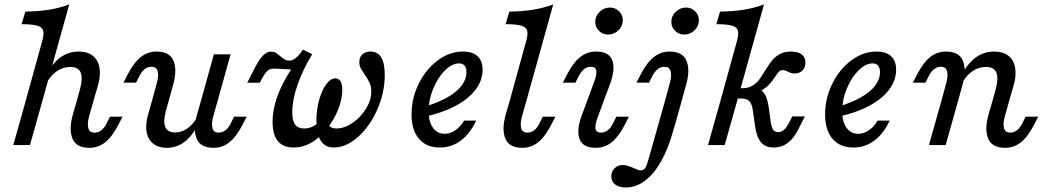

<svg xmlns="http://www.w3.org/2000/svg" viewBox="-20 -661 4764 875"><path d="M78.4 -550.8 95.4 -608.1Q155.2 -608.9 204.6 -616.9Q254.1 -625 295.6 -641.1L174.7 -206.7H98.6L172.8 -475.8Q180.9 -505.6 176.9 -521.3Q172.8 -537 150.2 -543.9Q127.6 -550.8 78.4 -550.8ZM98.6 -206.7H174.7L116.6 0H40.5ZM299.9 -355.9Q268.5 -355.9 241.4 -338.2Q214.4 -320.5 193.1 -285.2L192.5 -322.7Q221.2 -375.4 257.3 -400.8Q293.5 -426.1 338.4 -426.1Q378.4 -426.1 402.7 -407Q427 -387.8 433.3 -352.2Q439.6 -316.6 425.9 -269.8L407.6 -206.7H331.5L344.7 -254.9Q358.3 -305.8 347.4 -330.9Q336.6 -355.9 299.9 -355.9ZM410.9 -56.6Q427.8 -56.6 441.8 -67.4Q455.8 -78.2 466.3 -99.8L481.1 -129.2H538.3L520.2 -93.8Q491.4 -37.8 459.4 -12.5Q427.4 12.7 387.5 12.7Q328 12.7 310.5 -28.9Q293 -70.5 311.7 -137.7L331.5 -206.7H407.6L386.4 -131.9Q376.8 -96.6 382.5 -76.6Q388.3 -56.6 410.9 -56.6Z M670 -356.8Q653.1 -356.8 639.5 -346Q625.9 -335.2 614.6 -313.6L599.9 -284.2H542.6L560.8 -319.6Q589.6 -375.6 621.5 -400.9Q653.5 -426.1 693.4 -426.1Q752.9 -426.1 770.4 -384.5Q788 -342.9 769.3 -275.7L750.2 -206.7H674.1L694.5 -281.5Q704.2 -316.8 698.4 -336.8Q692.7 -356.8 670 -356.8ZM777.6 -57.4Q807.7 -57.4 833.7 -75.5Q859.7 -93.6 879.5 -128.2L881.3 -90.7Q854 -38.7 818.8 -13Q783.5 12.7 740 12.7Q702.1 12.7 678.1 -6.3Q654.1 -25.3 648.1 -59.8Q642.1 -94.2 655 -139.6L674.1 -206.7H750.2L736.1 -155.8Q722.6 -108.1 733.3 -82.8Q744.1 -57.4 777.6 -57.4ZM954.7 -413.4H1030.8L973.4 -206.7H897.3ZM976.7 -56.6Q993.6 -56.6 1007.6 -67.4Q1021.6 -78.2 1032.1 -99.8L1046.9 -129.2H1104.1L1086 -93.8Q1057.2 -37.8 1025.2 -12.5Q993.2 12.7 953.3 12.7Q893.8 12.7 876.3 -28.9Q858.8 -70.5 877.5 -137.7L897.3 -206.7H973.4L952.2 -131.9Q942.6 -96.6 948.3 -76.6Q954.1 -56.6 976.7 -56.6Z M1222.2 -106.4Q1222.2 -160.6 1243.2 -219.7Q1264.3 -278.9 1306.4 -344.4Q1291.6 -345.2 1276.1 -346Q1253.7 -347.6 1230.4 -348.4Q1215.3 -348.4 1206.3 -343.6Q1197.2 -338.8 1187.9 -325.5Q1178.6 -312.3 1164 -283.9H1106.8L1136.6 -342.7Q1158.6 -386.7 1177.1 -406.3Q1195.5 -425.8 1214.4 -425.8Q1226.8 -425.8 1236.1 -420.6Q1245.3 -415.3 1257.3 -404.8Q1269.8 -394.4 1278.7 -389.5Q1287.5 -384.7 1298.3 -384.7Q1308.9 -384.7 1318.2 -389.9Q1327.5 -395 1338 -405.9Q1348.5 -416.8 1360.7 -434.7L1402.6 -413.7Q1359.9 -343.5 1335.9 -274.3Q1311.9 -205 1311.9 -149.8Q1311.9 -110.7 1325 -93.1Q1338.1 -75.5 1366 -75.5Q1384.3 -75.5 1400.3 -82.3Q1416.3 -89.1 1432.5 -103.5L1459.5 -65.2Q1431.1 -28 1394.6 -8.4Q1358.2 11.3 1318.2 11.3Q1270.3 11.3 1246.2 -18.2Q1222.2 -47.6 1222.2 -106.4ZM1422 -111.9Q1422 -160.7 1434.3 -205.1Q1446.6 -249.6 1466.6 -276.8Q1486.6 -304 1508.5 -304Q1523.8 -304 1531.8 -290.5Q1539.9 -277 1539.9 -251.5Q1539.9 -209.4 1520.8 -161.5Q1501.7 -113.5 1468.6 -72.3L1441.4 -102L1464.2 -133.4Q1464.7 -106 1477 -90.7Q1489.4 -75.5 1512.8 -75.5Q1549.3 -75.5 1586.6 -100.9Q1623.8 -126.3 1647.9 -165.6Q1672 -204.9 1672 -243.9Q1672 -267.3 1664.3 -283.5Q1656.6 -299.8 1641.9 -321.7Q1629.7 -338.7 1623.6 -350.9Q1617.5 -363.1 1617.5 -378.4Q1617.5 -400.2 1631.3 -413.2Q1645 -426.1 1668.5 -426.1Q1701 -426.1 1717.2 -399.8Q1733.4 -373.6 1733.4 -319.6Q1733.4 -239.1 1699.5 -162Q1665.6 -84.9 1611.5 -36.8Q1557.4 11.3 1501 11.3Q1461.4 11.3 1441.7 -19.9Q1422 -51.2 1422 -111.9Z M1855.5 -139.2Q1855.5 -213.2 1888.3 -279.5Q1921.1 -345.8 1975.1 -386Q2029.2 -426.1 2090 -426.1Q2133.4 -426.1 2156.3 -404.9Q2179.3 -383.6 2179.3 -343.6Q2179.3 -294.8 2147.4 -252.5Q2115.4 -210.2 2055.8 -178.4Q1996.2 -146.7 1915.1 -129L1915.9 -175Q1977.7 -193.7 2019.9 -218Q2062 -242.2 2083.9 -271Q2105.7 -299.9 2105.7 -332.5Q2105.7 -352.4 2097 -362.2Q2088.4 -372.1 2072 -372.1Q2039.9 -372.1 2007.4 -339.7Q1974.9 -307.3 1954.1 -256.3Q1933.3 -205.3 1933.3 -155.1Q1933.3 -106.7 1952.9 -79Q1972.5 -51.3 2006.4 -51.3Q2031.5 -51.3 2054.7 -67Q2077.9 -82.7 2095 -111.3H2149.8Q2121.9 -51.4 2079.5 -20Q2037.2 11.3 1984.6 11.3Q1923.4 11.3 1889.5 -28.2Q1855.5 -67.7 1855.5 -139.2Z M2284.1 -550.8 2301 -608.1Q2360.9 -608.9 2410.3 -616.9Q2459.7 -625 2501.3 -641.1L2380.4 -206.7H2304.2L2378.5 -475.8Q2386.6 -505.6 2382.5 -521.3Q2378.4 -537 2355.9 -543.9Q2333.3 -550.8 2284.1 -550.8ZM2383.7 -56.6Q2400.6 -56.6 2414.6 -67.4Q2428.6 -78.2 2439.1 -99.8L2453.8 -129.2H2511.1L2492.9 -93.8Q2464.1 -37.8 2432.2 -12.5Q2400.2 12.7 2360.3 12.7Q2300.8 12.7 2283.3 -28.9Q2265.7 -70.5 2284.4 -137.7L2304.2 -206.7H2380.4L2359.2 -131.9Q2349.6 -96.6 2355.3 -76.6Q2361 -56.6 2383.7 -56.6Z M2672.5 -356.8Q2655.5 -356.8 2641.9 -346Q2628.3 -335.2 2617.1 -313.6L2602.3 -284.2H2545L2563.2 -319.6Q2592 -375.6 2624 -400.9Q2655.9 -426.1 2695.8 -426.1Q2756.1 -426.1 2770.5 -385.6Q2784.9 -345.2 2760.6 -279.6L2704.5 -128Q2691.1 -93.5 2693.7 -75.1Q2696.3 -56.6 2718.8 -56.6Q2735.8 -56.6 2749.8 -67.4Q2763.8 -78.2 2774.3 -99.8L2789 -129.2H2846.3L2828.1 -93.8Q2799.3 -37.8 2767.4 -12.5Q2735.4 12.7 2695.5 12.7Q2636 12.7 2621.2 -27.7Q2606.4 -68.2 2630.7 -133.8L2686.8 -285.3Q2700.2 -319.9 2697.6 -338.3Q2695 -356.8 2672.5 -356.8ZM2692.7 -561.6Q2692.7 -588 2712.7 -607.3Q2732.7 -626.6 2759.8 -626.6Q2784.3 -626.6 2801.3 -609.5Q2818.3 -592.5 2818.3 -568.5Q2818.3 -542 2798.3 -522.7Q2778.3 -503.5 2751.3 -503.5Q2726.8 -503.5 2709.8 -520.5Q2692.7 -537.6 2692.7 -561.6Z M3007.9 -356.8Q2991 -356.8 2977.4 -346Q2963.8 -335.2 2952.5 -313.6L2937.8 -284.2H2880.5L2898.7 -319.6Q2927.5 -375.6 2959.4 -400.9Q2991.4 -426.1 3031.3 -426.1Q3090.8 -426.1 3108.3 -384.5Q3125.9 -342.9 3107.2 -275.7L3088.1 -206.7H3012L3032.4 -281.5Q3042.1 -316.8 3036.3 -336.8Q3030.6 -356.8 3007.9 -356.8ZM3059 -102.6 3046 -58.4Q3025 16.7 2993.1 73.7Q2961.2 130.8 2920 162.2Q2878.7 193.5 2832.8 193.5Q2801.5 193.5 2783.7 179.9Q2765.9 166.4 2765.9 142.7Q2765.9 120.1 2780.8 105.6Q2795.7 91.1 2818.4 91.1Q2826.6 91.1 2835.5 93.2Q2844.4 95.4 2852.5 98.5Q2860.7 101.6 2868 105Q2877.3 109.6 2886.1 112.6Q2894.9 115.5 2900.8 115.5Q2908.4 115.5 2914.6 110.7Q2920.7 105.9 2924.9 96.4Q2929.2 86.8 2933.8 70.2L2982.9 -102.6L3012 -206.7H3088.1ZM3039.5 -561.6Q3039.5 -588 3059.5 -607.3Q3079.5 -626.6 3106.5 -626.6Q3131 -626.6 3148.1 -609.5Q3165.1 -592.5 3165.1 -568.5Q3165.1 -542 3145.1 -522.7Q3125.1 -503.5 3098.1 -503.5Q3073.6 -503.5 3056.5 -520.5Q3039.5 -537.6 3039.5 -561.6Z M3244.6 -550.8 3261.5 -608.1Q3321.4 -608.9 3370.8 -616.9Q3420.2 -625 3461.8 -641.1L3340.9 -206.7H3264.7L3339 -475.8Q3347 -505.6 3343 -521.3Q3338.9 -537 3316.3 -543.9Q3293.8 -550.8 3244.6 -550.8ZM3264.7 -206.7H3340.9L3282.7 0H3206.6ZM3420.8 -87.7 3411.8 -152.6Q3408.7 -176.1 3402.4 -189Q3396.2 -201.9 3385 -207Q3373.7 -212.1 3354.5 -212.1H3323.4L3335.6 -258.9H3362.2Q3389 -258.9 3407.7 -269.8Q3426.4 -280.7 3438.6 -296.5Q3450.8 -312.3 3466.9 -339Q3484.7 -368 3498 -385Q3511.4 -401.9 3532.8 -414Q3554.2 -426.1 3584.9 -426.1Q3616.9 -426.1 3633.7 -413Q3650.5 -399.9 3650.5 -375.5Q3650.5 -353.4 3637 -339.8Q3623.5 -326.1 3600.9 -326.1Q3591.6 -326.1 3584.6 -328.4Q3577.6 -330.6 3569.4 -335.1Q3563.6 -337.8 3558.3 -339.6Q3553 -341.4 3548 -341.4Q3536.8 -341.4 3530 -334.6Q3523.2 -327.8 3513.5 -312.5Q3498.4 -289.2 3481.9 -272.3Q3465.5 -255.4 3435.2 -241.7L3435.3 -256.6Q3456.4 -248.8 3467.4 -228.5Q3478.3 -208.2 3484 -166.9L3492.1 -106.5Q3496 -80.6 3503.7 -69.7Q3511.4 -58.9 3526.6 -58.9Q3541 -58.9 3552.9 -69.3Q3564.8 -79.7 3576.3 -102.4L3590.8 -130.6H3648L3618.2 -71.8Q3597.2 -29.7 3569.4 -9.2Q3541.6 11.3 3506 11.3Q3468.5 11.3 3448.3 -12.3Q3428.1 -35.9 3420.8 -87.7Z M3740.2 -139.2Q3740.2 -213.2 3773 -279.5Q3805.7 -345.8 3859.8 -386Q3913.9 -426.1 3974.7 -426.1Q4018 -426.1 4041 -404.9Q4063.9 -383.6 4063.9 -343.6Q4063.9 -294.8 4032 -252.5Q4000.1 -210.2 3940.5 -178.4Q3880.9 -146.7 3799.7 -129L3800.5 -175Q3862.4 -193.7 3904.6 -218Q3946.7 -242.2 3968.5 -271Q3990.4 -299.9 3990.4 -332.5Q3990.4 -352.4 3981.7 -362.2Q3973.1 -372.1 3956.7 -372.1Q3924.6 -372.1 3892.1 -339.7Q3859.6 -307.3 3838.8 -256.3Q3818 -205.3 3818 -155.1Q3818 -106.7 3837.6 -79Q3857.2 -51.3 3891.1 -51.3Q3916.2 -51.3 3939.4 -67Q3962.6 -82.7 3979.6 -111.3H4034.5Q4006.6 -51.4 3964.2 -20Q3921.9 11.3 3869.2 11.3Q3808.1 11.3 3774.2 -28.2Q3740.2 -67.7 3740.2 -139.2Z M4267.6 -356.8Q4250.7 -356.8 4237.1 -346Q4223.4 -335.2 4212.2 -313.6L4197.5 -284.2H4140.2L4158.4 -319.6Q4187.2 -375.6 4219.1 -400.9Q4251.1 -426.1 4291 -426.1Q4350.5 -426.1 4368 -384.5Q4385.6 -342.9 4366.8 -275.7L4347.8 -206.7H4271.7L4292.1 -281.5Q4301.7 -316.8 4296 -336.8Q4290.3 -356.8 4267.6 -356.8ZM4271.7 -206.7H4347.8L4289.7 0H4213.5ZM4473 -355.9Q4441.4 -355.9 4414.1 -338.2Q4386.9 -320.5 4365.6 -285.2L4363.8 -322.7Q4392.7 -375.4 4429.1 -400.8Q4465.5 -426.1 4510.6 -426.1Q4550.9 -426.1 4575.4 -407.1Q4599.8 -388 4606.2 -352.4Q4612.6 -316.8 4599 -269.9L4580.7 -206.7H4504.5L4517.8 -254.9Q4531.3 -305.8 4520.5 -330.9Q4509.7 -355.9 4473 -355.9ZM4584 -56.6Q4600.9 -56.6 4614.9 -67.4Q4628.9 -78.2 4639.4 -99.8L4654.1 -129.2H4711.4L4693.2 -93.8Q4664.4 -37.8 4632.5 -12.5Q4600.5 12.7 4560.6 12.7Q4501.1 12.7 4483.6 -28.9Q4466 -70.5 4484.7 -137.7L4504.5 -206.7H4580.7L4559.5 -131.9Q4549.9 -96.6 4555.6 -76.6Q4561.3 -56.6 4584 -56.6Z"/></svg>

Font: Playfair Micro SmCond SmLight
Style: Italic
Weight: 360
Width: 4
Italic angle: -15.6°
Designer: Claus Eggers Sørensen
Foundry: Claus Eggers Sørensen
Version: Version 2.203;Glyphs 3.3 (3326)